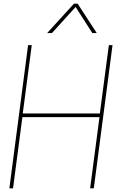

<svg xmlns="http://www.w3.org/2000/svg" viewBox="-20 -1026 660 1046"><path d="M507 -846ZM507 -846H483L392 -988L263 -846H237L383 -1006H403ZM491 0H471L522 -388H102L51 0H31L133 -780H153L104 -408H524L573 -780H593Z"/></svg>

Font: Tanohe Sans Thin
Style: Italic
Weight: 100
Designer: Village Type and Design LLC & Cristiano Sobral
Foundry: Cooper Hewitt Smithsonian Design Museum
Version: Version 1.00;September 29, 2021;FontCreator 13.0.0.2655 64-b